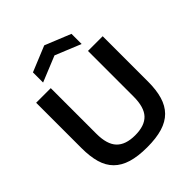

<svg xmlns="http://www.w3.org/2000/svg" viewBox="-263 -1140 1310 1310"><g transform="rotate(-45 392.0 -484.5)"><path d="M392 10Q304 10 243 -8.5Q182 -27 143.5 -65.5Q105 -104 88 -163Q71 -222 71 -303V-741H212V-301Q212 -199 256 -152.5Q300 -106 392 -106Q484 -106 527.5 -152Q571 -198 571 -301V-741H713V-303Q713 -222 695.5 -163Q678 -104 640 -65.5Q602 -27 541 -8.5Q480 10 392 10ZM202 -903 387 -979 574 -903V-805L388 -881L202 -805Z"/></g></svg>

Font: Encode Sans Normal
Style: SemiBold
Weight: 600
Designer: Pablo Impallari, Andres Torresi
Foundry: Pablo Impallari, Andres Torresi
Version: Version 1.000; ttfautohint (v1.00) -l 8 -r 50 -G 200 -x 14 -